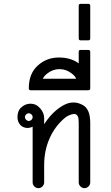

<svg xmlns="http://www.w3.org/2000/svg" viewBox="-20 -980 580 1000"><path d="M144 -384Q138 -390 130 -390Q122 -390 116 -384Q110 -378 110 -370Q110 -362 116 -356Q122 -350 130 -350Q138 -350 144 -356Q150 -362 150 -370Q150 -378 144 -384ZM210 -333Q240 -379 273 -406Q322 -446 359 -446H369Q388 -445 409 -434Q450 -414 450 -340V-30Q450 -18 441 -9Q432 0 420 0Q408 0 399 -9Q390 -18 390 -30V-340Q390 -364 386 -372Q378 -391 356 -385Q334 -379 319 -367Q267 -324 238.5 -260Q210 -196 210 -120V-30Q210 -18 201 -9Q192 0 180 0Q168 0 159 -9Q150 -18 150 -30V-320Q129 -310 109 -315.5Q89 -321 79 -338.5Q69 -356 71.5 -379.5Q74 -403 86 -416Q109 -440 138.5 -440Q168 -440 189 -416Q210 -392 210 -365Z M226 -597Q210 -585 203 -570H377Q370 -585 354 -597Q325 -620 290 -620Q255 -620 226 -597ZM400 -720H440Q450 -720 450 -710V-520Q450 -510 440 -510Q290 -510 140 -510Q130 -510 130 -520Q130 -596 176 -638Q222 -680 285 -680.5Q348 -681 390 -650V-710Q390 -720 400 -720Z M400 -960H440Q450 -960 450 -950V-780Q450 -770 440 -770H400Q390 -770 390 -780V-950Q390 -960 400 -960Z"/></svg>

Font: SOV_Station
Style: Book
Weight: 400
Version: Version 1.00